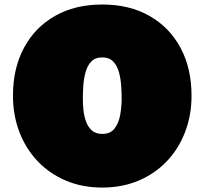

<svg xmlns="http://www.w3.org/2000/svg" viewBox="-20 -822 915 860"><path d="M438 18.1Q349.1 18.1 275.9 -12.7Q202.6 -43.5 149.4 -99.1Q96.2 -154.8 67.1 -230Q38.1 -305.2 38.1 -394Q38.1 -515.6 87.2 -607.4Q136.2 -699.2 226.1 -750.5Q315.9 -801.8 438 -801.8Q560.1 -801.8 649.9 -750.5Q739.7 -699.2 788.8 -607.4Q837.9 -515.6 837.9 -394Q837.9 -305.2 808.8 -230Q779.8 -154.8 726.6 -99.1Q673.3 -43.5 600.1 -12.7Q526.9 18.1 438 18.1ZM438 -564.9Q406.2 -564.9 388.4 -545.9Q370.6 -526.9 362.8 -497.3Q355 -467.8 353 -436Q351.1 -404.3 351.1 -378.9Q351.1 -357.9 353.5 -331.3Q356 -304.7 364.5 -279.8Q373 -254.9 390.6 -238.5Q408.2 -222.2 438 -222.2Q475.6 -222.2 494.1 -247.6Q512.7 -272.9 518.8 -309.6Q524.9 -346.2 524.9 -378.9Q524.9 -404.3 522.9 -436Q521 -467.8 513.2 -497.3Q505.4 -526.9 487.5 -545.9Q469.7 -564.9 438 -564.9Z"/></svg>

Font: Rammetto One
Style: Regular
Weight: 400
Designer: Vernon Adams
Foundry: Vernon Adams
Version: Version 1.100; ttfautohint (v1.8.4.7-5d5b)